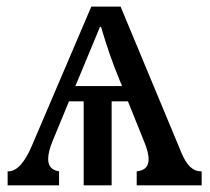

<svg xmlns="http://www.w3.org/2000/svg" viewBox="-20 -556 629 576"><path d="M231 -252V0H314.9V-252H363.8L414.1 -127C421.9 -107.4 425.8 -91.3 425.8 -78.1C425.8 -56.2 414.1 -44.4 390.1 -42V0H585V-42H582C559.1 -42 540 -60.1 524.9 -96.2L341.8 -536.1H253.9L76.2 -120.1C54.2 -67.9 30.3 -42 4.9 -42H2.9V0H157.2V-42C135.3 -45.4 124.5 -57.6 124.5 -79.1C124.5 -93.3 128.9 -111.8 138.2 -133.8L187 -252ZM206.1 -297.9 219.2 -329.1C258.3 -422.9 278.3 -471.7 279.8 -475.1H283.2C299.3 -419.9 317.4 -367.2 337.9 -317.9L346.2 -297.9Z"/></svg>

Font: The Erased English
Style: Regular
Weight: 400
Designer: Monotype Design team + ligartures altered by 180 Amsterdam
Foundry: Monotype Imaging Inc.
Version: Version 1.030;Glyphs 3.1.2 (3151)